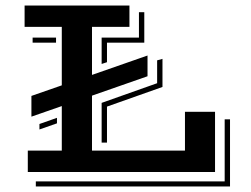

<svg xmlns="http://www.w3.org/2000/svg" viewBox="-20 -628 915 701"><path d="M81.5 -78.1H205.6V-240.7L94.7 -202.1V-277.8L205.6 -316.4V-529.8H69.8V-607.9H452.6V-529.8H315.9V-354.5L518.6 -425.3V-349.6L315.9 -278.8V-78.1H655.3V-219.7H765.1V0H81.5ZM351.1 -490.7H487.3V-583.5H506.8V-472.2H370.6V-400.9L351.1 -394.5ZM99.1 -490.7H184.6V-472.2H99.1ZM351.1 -252.4 553.7 -324.2V-407.7L573.2 -413.1V-310.5L370.6 -238.8V-107.4H351.1ZM124 -175.3 188 -197.8V-177.7L124 -155.3ZM800.3 34.2V-192.4H819.8V52.7H110.8V34.2Z"/></svg>

Font: Vast Shadow
Style: Regular
Weight: 400
Designer: Nicole Fally
Foundry: Nicole Fally
Version: Version 1.002